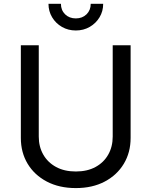

<svg xmlns="http://www.w3.org/2000/svg" viewBox="-20 -962 784 994"><path d="M372.6 11.7Q286.6 11.7 222.4 -22Q158.2 -55.7 123 -114.3Q87.9 -172.9 87.9 -247.6V-727.5H180.7V-254.9Q180.7 -202.6 203.9 -161.9Q227.1 -121.1 270 -97.7Q313 -74.2 372.6 -74.2Q432.1 -74.2 474.9 -97.7Q517.6 -121.1 540.5 -161.9Q563.5 -202.6 563.5 -254.9V-727.5H656.2V-247.6Q656.2 -172.9 621.1 -114.3Q585.9 -55.7 522.2 -22Q458.5 11.7 372.6 11.7ZM372.6 -804.2Q333 -804.2 301 -822.5Q269 -840.8 250 -872.3Q231 -903.8 231 -942.4H295.4Q295.4 -909.2 317.1 -887.9Q338.9 -866.7 372.6 -866.7Q406.2 -866.7 428 -887.9Q449.7 -909.2 449.7 -942.4H514.2Q514.2 -903.8 495.4 -872.6Q476.6 -841.3 444.6 -822.8Q412.6 -804.2 372.6 -804.2Z"/></svg>

Font: Inter-Regular
Style: Regular
Weight: 400
Designer: Rasmus Andersson
Foundry: rsms
Version: Version 4.000;git-a52131595